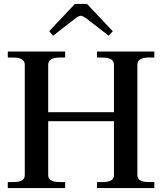

<svg xmlns="http://www.w3.org/2000/svg" viewBox="-20 -964 831 984"><path d="M252 -781 232 -804 364 -944H426L558 -804L537 -781L422 -870Q403 -883 395 -883Q383 -883 367 -870ZM684 -632V-67Q684 -31 741 -31H771V0H477V-31H506Q535 -31 549.5 -39.5Q564 -48 564 -67V-343H227V-67Q227 -31 284 -31H314V0H20V-31H49Q78 -31 92.5 -39.5Q107 -48 107 -67V-632Q107 -669 49 -669H20V-700H314V-669H284Q227 -669 227 -632V-389H564V-632Q564 -669 506 -669H477V-700H771V-669H741Q684 -669 684 -632Z"/></svg>

Font: Taviraj Medium
Style: Regular
Weight: 500
Designer: Katatrad Team
Foundry: CadsonDemak
Version: Version 1.030